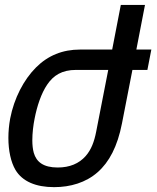

<svg xmlns="http://www.w3.org/2000/svg" viewBox="-20 -749 642 783"><path d="M200.7 14.2C267.1 14.2 330.1 -4.4 377.9 -46.4C424.8 -87.4 459 -150.9 477.5 -246.1L520 -463.9H581.1L597.2 -546.9H536.1L571.3 -729H472.7L437.5 -546.9H306.2C235.8 -546.9 175.8 -522.9 127 -474.1C77.1 -424.3 37.6 -349.1 21.5 -265.6C16.6 -238.8 14.2 -211.9 14.2 -186.5C14.2 -134.3 24.4 -87.9 43 -56.2C71.3 -8.8 126.5 14.2 200.7 14.2ZM215.3 -65.9C157.2 -65.9 128.4 -88.4 117.7 -126C113.8 -140.1 111.8 -157.7 111.8 -176.8C111.8 -206.1 115.7 -238.3 121.1 -265.1C130.9 -316.4 148.4 -368.7 172.4 -403.8C197.8 -441.4 232.4 -463.9 290 -463.9H421.4L372.1 -211.4C364.3 -171.9 352.5 -138.7 329.1 -112.3C302.2 -82 264.2 -65.9 215.3 -65.9Z"/></svg>

Font: Hack
Style: Oblique
Weight: 400
Italic angle: -12°
Monospace: yes
Designer: Christopher Simpkins
Foundry: Christopher Simpkins
Version: Version 2.010